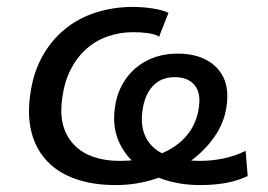

<svg xmlns="http://www.w3.org/2000/svg" viewBox="-20 -526 774 555"><path d="M314 9Q228 9 168.5 -21.5Q109 -52 82.5 -110.5Q56 -169 67 -250Q75 -312 100.5 -359.5Q126 -407 165.5 -440Q205 -473 256 -489.5Q307 -506 364 -506Q393 -506 421.5 -501.5Q450 -497 467 -489L440 -420Q429 -427 409 -430Q389 -433 366 -433Q327 -433 292 -421Q257 -409 229.5 -384.5Q202 -360 184 -324.5Q166 -289 160 -243Q151 -183 170.5 -142Q190 -101 230 -81Q270 -61 326 -61Q392 -61 441 -80Q490 -99 519.5 -134Q549 -169 555 -217Q561 -258 542 -280.5Q523 -303 485 -303Q446 -303 422 -277.5Q398 -252 392 -207Q385 -161 402 -128Q419 -95 458.5 -78Q498 -61 560 -61Q592 -61 626 -68Q660 -75 690 -90L696 -17Q666 -3 632 3Q598 9 559 9Q502 9 453.5 -7Q405 -23 371 -52.5Q337 -82 321 -123Q305 -164 312 -214Q318 -260 342 -295.5Q366 -331 405 -351Q444 -371 494 -371Q542 -371 576 -353Q610 -335 626 -302Q642 -269 635 -220Q629 -173 600.5 -131.5Q572 -90 528 -58.5Q484 -27 429 -9Q374 9 314 9Z"/></svg>

Font: Nunito Sans 7pt Medium
Style: Italic
Weight: 500
Italic angle: -9°
Designer: Vernon Adams
Foundry: Vernon Adams
Version: Version 3.101;gftools[0.9.27]